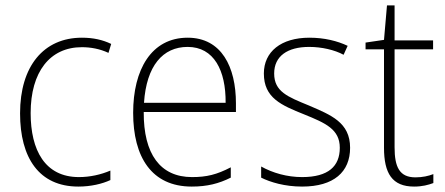

<svg xmlns="http://www.w3.org/2000/svg" viewBox="-20 -678 1641 708"><path d="M269 10C315 10 357 0 387 -14V-49C352 -34 312 -25 271 -25C146 -25 93 -124 93 -261C93 -413 164 -504 282 -504C314 -504 348 -498 380 -483L390 -516C359 -531 324 -539 282 -539C141 -539 54 -434 54 -260C54 -96 124 10 269 10Z M672 -539C538 -539 471 -421 471 -262C471 -99 539 10 687 10C744 10 787 -1 831 -23V-61C779 -34 742 -25 688 -25C571 -25 509 -110 510 -265H850V-297C850 -431 797 -539 672 -539ZM672 -505C769 -505 813 -418 812 -299H511C520 -435 580 -505 672 -505Z M1271 -133C1271 -227 1200 -254 1119 -289C1041 -321 991 -340 991 -407C991 -471 1040 -505 1120 -505C1166 -505 1214 -494 1247 -476L1262 -509C1224 -527 1176 -539 1121 -539C1016 -539 953 -487 953 -407C953 -317 1017 -290 1102 -256C1181 -224 1233 -201 1233 -133C1233 -65 1191 -25 1094 -25C1039 -25 986 -40 943 -64V-23C977 -6 1030 10 1094 10C1211 10 1271 -44 1271 -133Z M1512 -24C1453 -24 1435 -62 1435 -135V-496H1577V-529H1435V-658H1407L1396 -531L1328 -521V-496H1396V-133C1396 -39 1426 10 1507 10C1537 10 1559 4 1578 -3V-36C1560 -29 1538 -24 1512 -24Z"/></svg>

Font: Noto Sans Thai SemCond ExtLt
Style: Regular
Weight: 200
Width: 4
Designer: Monotype Design Team
Foundry: Monotype Imaging Inc.
Version: Version 2.002